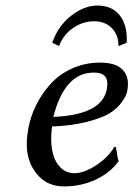

<svg xmlns="http://www.w3.org/2000/svg" viewBox="-20 -666 484 696"><path d="M409.7 -499Q409.7 -539.1 385.5 -564Q361.3 -588.9 321 -588.9Q280.8 -588.9 245.4 -564.9Q210 -541 193.8 -499L169.4 -511.2Q190.9 -572.8 238.5 -609.4Q286.1 -646 333 -646Q385.7 -646 414.1 -610.4Q442.4 -574.7 439.5 -511.2ZM369.1 -363.8Q369.1 -403.3 319.3 -402.8Q214.4 -402.8 173.3 -242.2Q369.1 -250.5 369.1 -363.8ZM168.5 -207.5Q165.5 -177.7 165.5 -166Q165.5 -103 189.2 -70.6Q212.9 -38.1 248.8 -38.1Q284.7 -38.1 328.9 -67.1Q373 -96.2 394.5 -133.8L400.4 -132.8Q401.4 -128.9 402.8 -117.2Q404.3 -105.5 406.2 -96.2Q408.2 -86.9 410.2 -82Q380.4 -40 327.4 -15.1Q274.4 9.8 211.9 9.8Q150.9 9.8 114 -34.7Q77.1 -79.1 77.1 -142.6Q77.1 -181.2 87.4 -221.9Q97.7 -262.7 119.9 -301.8Q142.1 -340.8 172.6 -371.3Q203.1 -401.9 247.3 -420.4Q291.5 -439 342.3 -439Q395 -439 419.4 -418Q443.8 -397 443.8 -362.3Q443.8 -346.7 440.4 -332Q437 -317.4 420.7 -294.7Q404.3 -272 377 -255.1Q349.6 -238.3 295.7 -224.4Q241.7 -210.4 168.5 -207.5Z"/></svg>

Font: Linux Biolinum O
Style: Italic
Weight: 400
Italic angle: -12°
Designer: Philipp H. Poll
Foundry: Philipp H. Poll
Version: Version 1.1.3